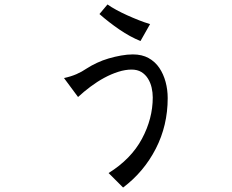

<svg xmlns="http://www.w3.org/2000/svg" viewBox="-20 -732 1040 861"><path d="M732 -292Q732 -169 678.5 -65Q625 39 532 109L467 44Q568 -19 616.5 -109.5Q665 -200 665 -295Q665 -317 660 -339Q655 -361 643.5 -379.5Q632 -398 614 -409Q596 -420 570 -420Q542 -420 510.5 -410Q479 -400 447.5 -383Q416 -366 386 -343.5Q356 -321 330 -297L267 -382Q299 -389 323 -399.5Q347 -410 369 -425Q389 -438 414.5 -450Q440 -462 467.5 -470Q495 -478 523 -483Q551 -488 576 -488Q617 -488 646.5 -471.5Q676 -455 694.5 -427.5Q713 -400 722.5 -365Q732 -330 732 -292ZM610 -548Q563 -567 515.5 -599.5Q468 -632 426 -669L462 -712Q479 -700 502 -687.5Q525 -675 550.5 -663.5Q576 -652 602.5 -641.5Q629 -631 653 -624Z"/></svg>

Font: NanumGothicCoding
Style: Regular
Weight: 400
Monospace: yes
Designer: Kwon Bruce; Nicolas Noh; Sung-woo Choi; Go-un Cha; Soo-hyun Park;
Foundry: NHN Corporation
Version: Version 2.000;PS 1;hotconv 1.0.49;makeotf.lib2.0.14853